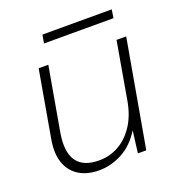

<svg xmlns="http://www.w3.org/2000/svg" viewBox="-120 -730 778 841"><g transform="rotate(-20 269.5 -310.0)"><path d="M201 12Q145 12 106.5 -12.5Q68 -37 53 -83Q38 -129 51 -196L104 -499H149L97 -203Q82 -117 111.5 -73Q141 -29 216 -29Q265 -29 306.5 -52Q348 -75 378 -119.5Q408 -164 420 -229L467 -499H512L424 0H385L398 -103Q362 -44 309.5 -16Q257 12 201 12ZM163 -593 170 -632H493L487 -593Z"/></g></svg>

Font: DM Sans 20pt ExtraLight
Style: Italic
Weight: 250
Italic angle: -10°
Version: Version 4.004;gftools[0.9.30]